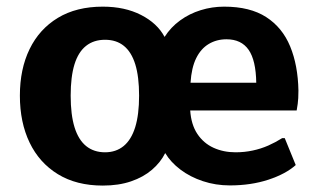

<svg xmlns="http://www.w3.org/2000/svg" viewBox="-20 -559 981 589"><path d="M295.4 10.3Q214.4 10.3 157.5 -24.7Q100.6 -59.6 70.8 -121.6Q41 -183.6 41 -265.6Q41 -347.2 70.8 -408.4Q100.6 -469.7 157.5 -504.2Q214.4 -538.6 295.4 -538.6Q362.8 -538.6 412.6 -513.2Q462.4 -487.8 484.9 -445.8Q503.9 -475.6 532.5 -496.3Q561 -517.1 595.7 -527.8Q630.4 -538.6 667.5 -538.6Q747.1 -538.6 796.6 -506.6Q846.2 -474.6 870.1 -416.7Q894 -358.9 895.5 -281.2Q895.5 -255.4 893.3 -240.5Q891.1 -225.6 890.1 -220.2H563.5Q566.4 -176.8 585.4 -148.2Q604.5 -119.6 635 -105.7Q665.5 -91.8 702.6 -91.8Q730 -91.8 755.1 -97.2Q780.3 -102.5 803 -112.5Q825.7 -122.6 845.7 -135.3H853.5L887.2 -52.7Q856.9 -25.4 803.5 -7.8Q750 9.8 685.1 9.8Q641.6 9.8 602.5 -3.2Q563.5 -16.1 533.7 -38.6Q503.9 -61 486.8 -89.4Q472.7 -61 446.3 -38.3Q419.9 -15.6 382.1 -2.7Q344.2 10.3 295.4 10.3ZM302.2 -91.8Q335.9 -91.8 359.4 -111.1Q382.8 -130.4 394.8 -168.9Q406.7 -207.5 406.7 -265.6Q406.7 -323.7 395 -361.6Q383.3 -399.4 360.1 -418.2Q336.9 -437 302.2 -437Q267.6 -437 243.9 -418.2Q220.2 -399.4 208.5 -361.6Q196.8 -323.7 196.8 -265.6Q196.8 -207 208.7 -168.5Q220.7 -129.9 244.4 -110.8Q268.1 -91.8 302.2 -91.8ZM564.5 -305.2H766.1Q765.1 -374 742.7 -406.2Q720.2 -438.5 674.8 -438.5Q644.5 -438.5 620.4 -424.1Q596.2 -409.7 581.8 -380.4Q567.4 -351.1 564.5 -305.2Z"/></svg>

Font: Comme
Style: Bold
Weight: 700
Version: Version 1.000;gftools[0.9.27]